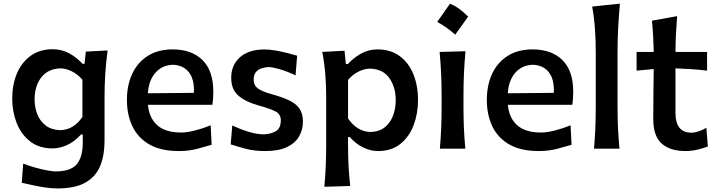

<svg xmlns="http://www.w3.org/2000/svg" viewBox="-20 -827 3986 1068"><path d="M299.3 221.2Q267.1 221.2 229.7 215.6Q192.4 210 158.2 202.4Q124 194.8 101.1 189.5L108.9 83Q144 96.7 180.2 106.4Q216.3 116.2 245.4 121.3Q274.4 126.5 288.1 126.5Q373.5 126.5 407 86.4Q440.4 46.4 440.4 -34.7V-79.1H430.7Q395.5 -40 354.5 -20.8Q313.5 -1.5 272.9 -1.5Q197.3 -1.5 147.2 -40.8Q97.2 -80.1 72.5 -143.3Q47.9 -206.5 47.9 -278.8Q47.9 -355.5 73.7 -417.5Q99.6 -479.5 150.1 -516.4Q200.7 -553.2 273.4 -553.2Q323.7 -553.2 365.7 -530Q407.7 -506.8 439 -472.2H450.2L457.5 -540L578.6 -546.4Q569.8 -481.4 565.7 -417Q561.5 -352.5 561.5 -290.5V-42Q561.5 36.6 537.4 95.9Q513.2 155.3 455.8 188.2Q398.4 221.2 299.3 221.2ZM314.9 -103Q389.2 -104.5 438.5 -176.3V-383.3Q413.1 -413.6 380.1 -429.9Q347.2 -446.3 315.9 -446.8Q268.1 -445.3 236.1 -421.9Q204.1 -398.4 188.2 -360.1Q172.4 -321.8 172.4 -274.9Q172.4 -230.5 187.5 -191.7Q202.6 -152.8 234.4 -128.7Q266.1 -104.5 314.9 -103Z M975.1 13.2Q875 13.2 811 -23.4Q747.1 -60.1 716.6 -124.3Q686 -188.5 686 -271.5Q686 -353.5 715.6 -416.7Q745.1 -480 802 -516.1Q858.9 -552.2 940.4 -552.2Q1046.4 -552.2 1106.4 -492.9Q1166.5 -433.6 1166.5 -317.4Q1166.5 -295.9 1165.3 -278.6Q1164.1 -261.2 1161.6 -244.1H803.2Q809.1 -171.9 854.2 -130.9Q899.4 -89.8 989.3 -89.8Q1020 -89.8 1065.2 -101.3Q1110.4 -112.8 1151.9 -129.9L1157.2 -21.5Q1124.5 -12.2 1078.1 0.5Q1031.7 13.2 975.1 13.2ZM1058.6 -310.5Q1062 -384.8 1031.2 -424.6Q1000.5 -464.4 941.9 -466.8Q880.9 -464.4 844 -421.9Q807.1 -379.4 802.7 -308.1Z M1455.1 13.2Q1393.1 13.2 1344.5 0Q1295.9 -13.2 1263.2 -23.9L1272 -129.4Q1316.4 -107.9 1363.5 -93.8Q1410.6 -79.6 1447.8 -79.6Q1485.8 -81.1 1513.9 -96.9Q1542 -112.8 1542 -158.7Q1542 -190.9 1513.9 -206.3Q1485.8 -221.7 1414.1 -241.7Q1346.2 -260.7 1306.2 -294.9Q1266.1 -329.1 1266.1 -394Q1266.1 -465.3 1314.7 -508.5Q1363.3 -551.8 1451.2 -551.8Q1481.4 -551.8 1515.4 -545.7Q1549.3 -539.6 1580.6 -531.5Q1611.8 -523.4 1632.8 -517.1L1624 -407.7Q1574.7 -431.2 1534.2 -442.6Q1493.7 -454.1 1473.6 -454.1Q1457 -453.1 1437.7 -447.8Q1418.5 -442.4 1404.8 -427.5Q1391.1 -412.6 1391.1 -383.8Q1391.1 -352.5 1414.1 -335.2Q1437 -317.9 1494.6 -302.2Q1550.8 -286.6 1588.6 -268.6Q1626.5 -250.5 1645.8 -222.9Q1665 -195.3 1665 -150.9Q1665 -105 1643.3 -67.6Q1621.6 -30.3 1575.4 -8.5Q1529.3 13.2 1455.1 13.2Z M1784.2 211.9Q1789.6 153.3 1792 95.9Q1794.4 38.6 1794.4 -27.8V-289.1Q1794.4 -349.6 1789.6 -412.4Q1784.7 -475.1 1772.5 -538.1L1896.5 -544.9L1903.8 -470.7H1915Q1945.8 -504.9 1987.8 -528.6Q2029.8 -552.2 2080.1 -552.2Q2152.8 -552.2 2203.1 -515.1Q2253.4 -478 2279.3 -414.3Q2305.2 -350.6 2305.2 -270.5Q2305.2 -195.3 2280.8 -130.6Q2256.3 -65.9 2207 -26.4Q2157.7 13.2 2082 13.2Q2042 13.2 2001 -6.3Q1960 -25.9 1925.3 -64.9H1916V-22Q1916 40 1918.7 94.5Q1921.4 148.9 1928.2 207.5ZM2040 -92.8Q2089.4 -94.2 2120.4 -119.1Q2151.4 -144 2166.3 -183.8Q2181.2 -223.6 2181.2 -269.5Q2181.2 -341.8 2146 -392.3Q2110.8 -442.9 2038.6 -445.3Q2007.3 -444.8 1974.6 -429Q1941.9 -413.1 1916 -382.3V-168Q1966.3 -95.2 2040 -92.8Z M2483 -806.6Q2508.7 -796.4 2534 -778.1Q2559.2 -759.9 2583.9 -734.6Q2566.7 -709.9 2548.7 -684.9Q2530.8 -660 2512 -634.2Q2466.8 -675.5 2412.1 -705.1Q2430.3 -730.9 2447.8 -755.8Q2465.2 -780.8 2483 -806.6ZM2426.8 0Q2431.6 -58.6 2434.1 -113.5Q2436.5 -168.5 2436.5 -235.4V-289.1Q2436.5 -364.7 2433.6 -422.1Q2430.7 -479.5 2425.3 -538.1L2569.3 -542Q2564 -482.4 2561 -424.3Q2558.1 -366.2 2558.1 -289.1V-235.4Q2558.1 -168.5 2560.5 -113.5Q2563 -58.6 2568.4 0Z M2977.1 13.2Q2877 13.2 2813 -23.4Q2749 -60.1 2718.5 -124.3Q2688 -188.5 2688 -271.5Q2688 -353.5 2717.5 -416.7Q2747.1 -480 2804 -516.1Q2860.8 -552.2 2942.4 -552.2Q3048.3 -552.2 3108.4 -492.9Q3168.5 -433.6 3168.5 -317.4Q3168.5 -295.9 3167.2 -278.6Q3166 -261.2 3163.6 -244.1H2805.2Q2811 -171.9 2856.2 -130.9Q2901.4 -89.8 2991.2 -89.8Q3022 -89.8 3067.1 -101.3Q3112.3 -112.8 3153.8 -129.9L3159.2 -21.5Q3126.5 -12.2 3080.1 0.5Q3033.7 13.2 2977.1 13.2ZM3060.5 -310.5Q3064 -384.8 3033.2 -424.6Q3002.4 -464.4 2943.8 -466.8Q2882.8 -464.4 2845.9 -421.9Q2809.1 -379.4 2804.7 -308.1Z M3284.2 0Q3289.1 -58.6 3291.5 -113.5Q3293.9 -168.5 3293.9 -235.4V-534.2Q3293.9 -601.1 3289.6 -664.6Q3285.2 -728 3273.9 -790.5L3428.2 -806.6Q3422.4 -741.7 3418.7 -674.3Q3415 -606.9 3415 -534.2V-235.4Q3415 -168.5 3417.7 -113.5Q3420.4 -58.6 3425.8 0Z M3793.9 13.2Q3706.1 13.2 3659.9 -29.1Q3613.8 -71.3 3613.8 -164.1Q3613.8 -236.3 3614.7 -307.1Q3615.7 -377.9 3616.2 -442.9L3521 -434.1V-538.1H3616.2Q3614.7 -627 3606.4 -711.9L3746.6 -737.3Q3742.2 -683.6 3740 -638.4Q3737.8 -593.3 3737.3 -538.1H3913.1V-434.1Q3869.1 -439.5 3824.7 -442.4Q3780.3 -445.3 3737.3 -446.8V-198.7Q3737.3 -88.9 3826.2 -88.9Q3842.3 -88.9 3866 -96.4Q3889.6 -104 3909.2 -116.2L3917.5 -12.2Q3898.9 -4.4 3863.5 4.4Q3828.1 13.2 3793.9 13.2Z"/></svg>

Font: Pinar DS1 SemiBold
Style: Regular
Weight: 600
Designer: Amin Abedi
Version: Version 3.000